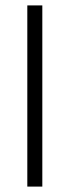

<svg xmlns="http://www.w3.org/2000/svg" viewBox="-20 -690 258 710"><path d="M136.5 -670H81V0H136.5Z"/></svg>

Font: Anek Odia Medium Light
Style: Regular
Weight: 300
Version: Version 1.003